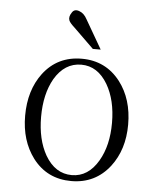

<svg xmlns="http://www.w3.org/2000/svg" viewBox="-51 -724 644 785"><g transform="rotate(5 271.0 -331.5)"><path d="M270.5 -484.4Q170.9 -484.4 112.3 -407.2Q59.6 -336.9 59.6 -232.4Q59.6 -129.9 112.3 -59.6Q170.9 17.6 270.5 17.6Q369.1 17.6 428.7 -59.6Q482.4 -129.9 482.4 -232.4Q482.4 -336.9 428.7 -407.2Q369.1 -484.4 270.5 -484.4ZM270.5 -460Q337.9 -460 378.9 -390.6Q416 -327.1 416 -233.4Q416 -140.6 378.9 -77.1Q337.9 -6.8 270.5 -6.8Q202.1 -6.8 161.1 -77.1Q125 -140.6 125 -233.4Q125 -327.1 161.1 -390.6Q202.1 -460 270.5 -460ZM343.8 -528.3 275.4 -646.5Q262.7 -670.9 242.2 -677.7Q222.7 -684.6 212.9 -668.9Q200.2 -650.4 206.1 -635.7Q210 -626 229.5 -608.4L311.5 -528.3Z"/></g></svg>

Font: Batang
Style: Regular
Weight: 400
Version: Version 2.21